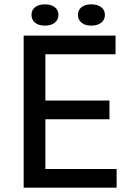

<svg xmlns="http://www.w3.org/2000/svg" viewBox="-20 -864 625 884"><path d="M89 -700H512V-614H189V-401H484V-315H189V-86H517V0H89ZM125 -795Q125 -818 141.5 -831Q158 -844 187 -844Q215 -844 232 -831Q249 -818 249 -795Q249 -773 232 -759.5Q215 -746 187 -746Q158 -746 141.5 -759.5Q125 -773 125 -795ZM339 -795Q339 -818 355.5 -831Q372 -844 400 -844Q429 -844 446 -831Q463 -818 463 -795Q463 -773 446 -759.5Q429 -746 400 -746Q372 -746 355.5 -759.5Q339 -773 339 -795Z"/></svg>

Font: PT Sans Caption
Style: Regular
Weight: 400
Designer: A.Korolkova, O.Umpeleva, V.Yefimov
Foundry: ParaType Ltd
Version: Version 2.004W OFL